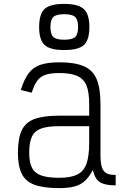

<svg xmlns="http://www.w3.org/2000/svg" viewBox="-20 -952 640 986"><path d="M284 14Q204 14 157.5 -3Q111 -20 91.5 -60Q72 -100 72 -168Q72 -241 91.5 -282.5Q111 -324 157.5 -341Q204 -358 284 -358H438V-417Q438 -479 424 -513Q410 -547 376.5 -562Q343 -577 284 -577Q241 -577 214 -568Q187 -559 171 -537Q155 -515 143 -476L87 -490Q103 -543 126 -574.5Q149 -606 187 -619Q225 -632 284 -632Q364 -632 410.5 -612Q457 -592 476.5 -545Q496 -498 496 -417V-158Q496 -117 503 -94Q510 -71 527.5 -62Q545 -53 574 -54V0Q519 0 493 -16.5Q467 -33 457 -79Q439 -45 417 -24Q395 -3 363 5.5Q331 14 284 14ZM284 -39Q343 -39 376.5 -55.5Q410 -72 424 -111Q438 -150 438 -218V-304H284Q225 -304 191.5 -292Q158 -280 144 -250.5Q130 -221 130 -168Q130 -119 144 -91Q158 -63 191.5 -51Q225 -39 284 -39ZM309 -695Q237 -695 209 -721Q181 -747 181 -813Q181 -880 209 -906Q237 -932 309 -932Q381 -932 410 -906Q439 -880 439 -813Q439 -747 411 -721Q383 -695 309 -695ZM309 -748Q351 -748 366 -762Q381 -776 381 -813Q381 -851 366 -865Q351 -879 309 -879Q269 -879 254 -865Q239 -851 239 -813Q239 -776 254 -762Q269 -748 309 -748Z"/></svg>

Font: Victor Mono Thin ExtraLight
Style: Regular
Weight: 250
Monospace: yes
Version: Version 1.561;gftools[0.9.30]